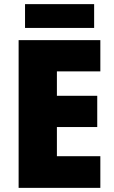

<svg xmlns="http://www.w3.org/2000/svg" viewBox="-20 -908 550 928"><path d="M465 0H70V-714H465V-563H255V-445H450V-294H255V-153H465ZM435 -888V-773H101V-888Z"/></svg>

Font: Noto Sans Ethiopic SemiCondensed Black
Style: Regular
Weight: 900
Width: 4
Designer: Monotype Design Team
Foundry: Monotype Imaging Inc.
Version: Version 2.102; ttfautohint (v1.8.4.7-5d5b)